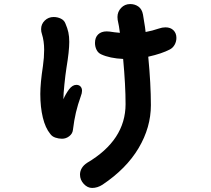

<svg xmlns="http://www.w3.org/2000/svg" viewBox="-20 -849 1040 948"><path d="M851 -662Q851 -644 842.5 -628.5Q834 -613 819 -605Q779 -584 712 -569Q725 -434 725 -330Q725 -220 664.5 -118Q604 -16 486 63Q461 79 435 79Q412 79 393.5 59Q375 39 375 13Q375 -4 384 -19Q393 -34 410 -45Q600 -157 600 -335Q600 -428 588 -558Q522 -561 479 -581Q464 -588 456.5 -603.5Q449 -619 449 -637Q449 -664 464.5 -679Q480 -694 507 -694Q518 -694 522 -693Q546 -689 572 -687Q568 -720 561 -751Q560 -755 560 -765Q560 -791 578 -810Q596 -829 623 -829Q646 -829 663.5 -816.5Q681 -804 686 -777L696 -715L699 -691Q732 -697 764 -708Q781 -714 797 -714Q822 -714 836.5 -699.5Q851 -685 851 -662ZM379 -374Q364 -332 355 -294Q346 -256 340 -207Q338 -189 322 -176.5Q306 -164 286 -164Q270 -164 253.5 -169.5Q237 -175 228 -188Q204 -217 191.5 -268.5Q179 -320 179 -385Q179 -438 192 -523Q198 -565 198 -603Q198 -646 187 -681Q183 -692 183 -705Q183 -730 201 -747.5Q219 -765 245 -765Q264 -765 280.5 -757Q297 -749 303 -733Q313 -710 317.5 -689.5Q322 -669 322 -642Q322 -597 308 -513Q303 -481 298 -432.5Q293 -384 293 -359Q303 -383 321 -408Q338 -430 357 -430Q370 -430 377.5 -422Q385 -414 385 -401Q385 -389 379 -374Z"/></svg>

Font: Tsukimi Rounded
Style: Bold
Weight: 700
Designer: Takashi Funayama
Foundry: Takashi Funayama
Version: Version 1.032; ttfautohint (v1.8.3)